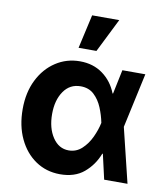

<svg xmlns="http://www.w3.org/2000/svg" viewBox="-87 -860 827 944"><g transform="rotate(10 326.0 -387.5)"><path d="M275.2 11.4Q206.7 11 153.6 -25.2Q100.5 -61.4 70.3 -125.4Q40.1 -189.3 40.1 -272.7Q40.1 -355.8 71.6 -418.9Q103 -481.9 157 -517.2Q210.9 -552.6 277.7 -552.6Q343.8 -552.6 391.5 -517.8Q439.3 -483 462 -424.7H464.5L489.7 -545.5H604.4L545.1 -272.7L611.5 0H495L466.6 -124.3H463.8Q441.8 -66.4 395.6 -27.3Q349.4 11.7 275.2 11.4ZM432.9 -272.7 432.5 -274.1Q425.4 -310 410.3 -346.6Q395.2 -383.2 369 -407.7Q342.7 -432.2 302.2 -432.2Q248.2 -432.2 217.5 -387.6Q186.8 -343 186.8 -273.8Q186.8 -203.5 217.5 -157.5Q248.2 -111.5 297.6 -111.5Q335.6 -111.5 363.3 -137.3Q391 -163 408.2 -200.1Q425.4 -237.2 432.5 -271.3ZM258.5 -616.8 296.5 -785.5H431.8L347.7 -616.8Z"/></g></svg>

Font: Inter UI
Style: Bold
Weight: 700
Designer: Rasmus Andersson
Foundry: rsms
Version: 3.2;8d6f07862